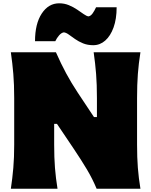

<svg xmlns="http://www.w3.org/2000/svg" viewBox="-20 -1155 925 1175"><path d="M46.4 0Q56.2 -65.4 61.5 -127.7Q66.9 -189.9 66.9 -269.5V-555.2Q66.9 -638.2 61.5 -702.6Q56.2 -767.1 46.4 -835H322.3Q353.5 -764.2 384.8 -706.3Q416 -648.4 455.6 -588.4L555.2 -438.5H573.2V-555.2Q573.2 -638.2 568.1 -702.6Q563 -767.1 553.2 -835H839.4Q828.6 -767.1 823.7 -702.6Q818.8 -638.2 818.8 -555.2V-269.5Q818.8 -189.9 823.7 -127.7Q828.6 -65.4 839.4 0H571.3Q545.9 -61 512 -117.9Q478 -174.8 431.2 -244.6L328.6 -397H311.5V-269.5Q311.5 -189.9 316.4 -127.7Q321.3 -65.4 332 0ZM550.8 -878.4Q516.1 -878.4 488.5 -889.6Q460.9 -900.9 439.5 -916Q418 -931.2 401.1 -943.4Q384.3 -955.6 370.6 -957Q355.5 -954.6 341.6 -938.5Q327.6 -922.4 318.4 -902.8H194.3Q194.3 -1009.8 235.6 -1072.3Q276.9 -1134.8 342.3 -1134.8Q374 -1134.8 401.6 -1123.3Q429.2 -1111.8 451.9 -1096.4Q474.6 -1081.1 492.2 -1068.6Q509.8 -1056.2 521.5 -1054.7Q535.6 -1057.1 547.1 -1073.5Q558.6 -1089.8 567.9 -1110.4H693.8Q693.8 -1039.1 675 -987.1Q656.2 -935.1 624 -906.7Q591.8 -878.4 550.8 -878.4Z"/></svg>

Font: Pinar-DS3-FD Black
Style: Regular
Weight: 900
Designer: Amin Abedi
Version: Version 3.000